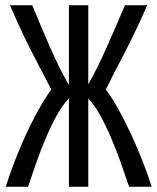

<svg xmlns="http://www.w3.org/2000/svg" viewBox="-20 -713 600 733"><path d="M2 0Q22 -64 51 -134.5Q80 -205 113 -268Q146 -331 176 -371Q151 -420 126 -467Q101 -514 74.5 -568.5Q48 -623 18 -693H103Q138 -608 172.5 -529.5Q207 -451 243 -388V-693H317V-391Q352 -453 386.5 -530.5Q421 -608 457 -693H542Q512 -624 485 -569.5Q458 -515 433 -467.5Q408 -420 384 -371Q407 -341 431.5 -297Q456 -253 479.5 -202.5Q503 -152 523.5 -100Q544 -48 559 0H473Q458 -44 441 -92Q424 -140 404.5 -186Q385 -232 363.5 -271Q342 -310 317 -337V0H243V-338Q219 -312 197 -273Q175 -234 155.5 -187.5Q136 -141 119 -93Q102 -45 87 0Z"/></svg>

Font: Ubuntu Sans Mono
Style: Regular
Weight: 400
Monospace: yes
Designer: Dalton Maag Ltd
Foundry: Dalton Maag Ltd
Version: Version 1.006